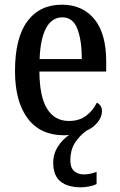

<svg xmlns="http://www.w3.org/2000/svg" viewBox="-20 -567 513 819"><path d="M325 232Q269 232 238 207Q207 182 207 127Q207 89 227.5 57.5Q248 26 275 9Q264 10 253 10Q152 10 98 -62Q44 -134 44 -264Q44 -405 96.5 -476Q149 -547 244 -547Q332 -547 382.5 -485.5Q433 -424 433 -305V-262H148Q149 -153 181.5 -102Q214 -51 274 -51Q319 -51 348.5 -74Q378 -97 393 -129Q402 -125 408.5 -116Q415 -107 415 -93Q415 -69 397 -46Q379 -23 348 -9Q316 15 298 45Q280 75 280 117Q280 148 296 162.5Q312 177 338 177Q364 177 392 166V218Q379 225 359 228.5Q339 232 325 232ZM329 -315Q329 -395 310 -444Q291 -493 246 -493Q201 -493 176.5 -447Q152 -401 149 -315Z"/></svg>

Font: Noto Serif Tamil Condensed Medium
Style: Regular
Weight: 500
Width: 3
Designer: Indian Type Foundry, Tom Grace, and the Monotype Design Team
Foundry: Monotype Imaging Inc.
Version: Version 2.004; ttfautohint (v1.8.4.7-5d5b)